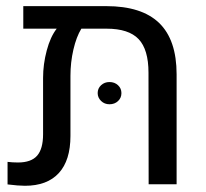

<svg xmlns="http://www.w3.org/2000/svg" viewBox="-20 -595 665 620"><path d="M4.4 0ZM550.3 -355V0H460L459.5 -360.4Q459.5 -435.1 427.5 -468.8Q395.5 -502.4 324.2 -502.4H242.7Q226.6 -476.1 217 -434.8Q207.5 -393.6 207.5 -350.1V-156.2Q207.5 -77.1 169.9 -36.1Q132.3 4.9 60.5 4.9Q39.6 4.9 4.4 0.5V-72.3Q20 -70.3 38.1 -70.3Q80.6 -70.3 99.9 -92.3Q119.1 -114.3 119.1 -161.6V-343.3Q119.1 -387.7 130.9 -431.9Q142.6 -476.1 163.1 -502.4H55.2V-575.2H323.2Q437.5 -575.2 493.9 -520.8Q550.3 -466.3 550.3 -355ZM295.4 -294.4Q295.4 -309.6 306.4 -319.8Q317.4 -330.1 333.5 -330.1Q350.1 -330.1 361.1 -319.8Q372.1 -309.6 372.1 -294.4Q372.1 -278.8 361.1 -268.6Q350.1 -258.3 333.5 -258.3Q317.4 -258.3 306.4 -269Q295.4 -279.8 295.4 -294.4Z"/></svg>

Font: Heebo
Style: Regular
Weight: 400
Designer: Oded Ezer
Foundry: Meir Sadan
Version: Version 2.001; ttfautohint (v1.5.14-ce02) -l 8 -r 50 -G 200 